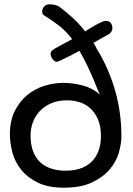

<svg xmlns="http://www.w3.org/2000/svg" viewBox="-20 -853 618 892"><path d="M470 -756Q488 -756 495 -746Q502 -736 502 -725Q502 -712 496 -704Q490 -696 485 -694Q472 -687 454.5 -677Q437 -667 414 -654Q418 -647 420 -644Q422 -641 423.5 -638.5Q425 -636 426.5 -632Q428 -628 433 -621Q487 -531 515.5 -430Q544 -329 544 -220Q544 -185 532 -143.5Q520 -102 489.5 -66Q459 -30 407.5 -5.5Q356 19 277 19Q205 19 157 -4Q109 -27 79.5 -63Q50 -99 38 -143.5Q26 -188 26 -230Q26 -291 48 -336Q70 -381 105.5 -410.5Q141 -440 185.5 -454Q230 -468 274 -468Q318 -468 364 -456Q410 -444 445 -413Q442 -416 434.5 -435Q427 -454 415 -482.5Q403 -511 386.5 -546Q370 -581 349 -617Q346 -615 331 -607Q316 -599 298 -590Q280 -581 264 -573.5Q248 -566 244 -566Q238 -566 232.5 -570Q227 -574 223 -580Q219 -586 217 -592.5Q215 -599 215 -603Q215 -612 222 -618Q229 -624 243 -632L315 -671Q286 -710 252 -735.5Q218 -761 183 -783Q178 -786 177 -791.5Q176 -797 176 -800Q176 -811 184.5 -822Q193 -833 211 -833Q224 -833 237.5 -829.5Q251 -826 259 -819Q273 -808 285.5 -798Q298 -788 311.5 -776Q325 -764 340.5 -748Q356 -732 376 -707Q381 -711 394 -719Q407 -727 422 -735.5Q437 -744 450.5 -750Q464 -756 470 -756ZM283 -60Q332 -60 364.5 -74.5Q397 -89 415.5 -112.5Q434 -136 441.5 -164Q449 -192 449 -219Q449 -268 434.5 -300Q420 -332 397.5 -351.5Q375 -371 347 -379Q319 -387 292 -387Q250 -387 218.5 -373.5Q187 -360 165.5 -337.5Q144 -315 133 -285.5Q122 -256 122 -224Q122 -178 135 -146.5Q148 -115 170.5 -96Q193 -77 222 -68.5Q251 -60 283 -60Z"/></svg>

Font: Life Savers ExtraBold
Style: Regular
Weight: 800
Designer: Pablo Impallari, Rodrigo Fuenzalida, Brenda Gallo
Foundry: Pablo Impallari, Rodrigo Fuenzalida, Brenda Gallo
Version: Version 3.001; ttfautohint (v0.95) -l 8 -r 50 -G 200 -x 14 -